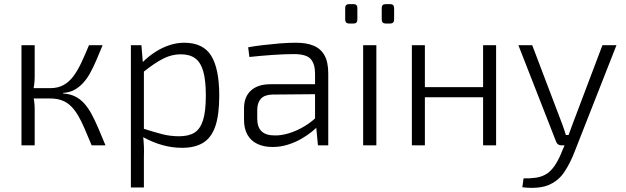

<svg xmlns="http://www.w3.org/2000/svg" viewBox="-20 -704 3030 930"><path d="M477 -485Q461 -446 446.5 -412Q432 -378 416.5 -350Q401 -322 382 -301.5Q363 -281 340 -268.5Q317 -256 286 -254V-251Q319 -249 343.5 -237Q368 -225 387.5 -203.5Q407 -182 423 -152.5Q439 -123 455.5 -84.5Q472 -46 491 0H424Q405 -45 389.5 -81.5Q374 -118 358 -145Q342 -172 323 -190.5Q304 -209 279.5 -218Q255 -227 222 -227L223 -277Q261 -277 288.5 -292.5Q316 -308 336.5 -336Q357 -364 374.5 -401.5Q392 -439 411 -485ZM148 -485V-334Q148 -313 145.5 -293.5Q143 -274 139 -254Q143 -233 145.5 -213.5Q148 -194 148 -176V0H84V-485ZM253 -277V-227H127V-277Z M872 -497Q964 -497 1003 -434Q1042 -371 1042 -241Q1042 -148 1023 -92.5Q1004 -37 964 -12.5Q924 12 862 12Q813 12 765.5 -1.5Q718 -15 671 -41L674 -81Q727 -64 766 -54Q805 -44 848 -44Q894 -44 922 -61.5Q950 -79 963.5 -122Q977 -165 977 -241Q977 -315 964.5 -358.5Q952 -402 925.5 -421.5Q899 -441 855 -441Q812 -441 770.5 -420Q729 -399 674 -355L669 -401Q699 -431 732.5 -452.5Q766 -474 801.5 -485.5Q837 -497 872 -497ZM665 -485 673 -388 677 -379V-59L673 -47Q676 -19 677 5Q678 29 677 57V204H614V-485Z M1415 -497Q1465 -497 1499.5 -482.5Q1534 -468 1552 -435.5Q1570 -403 1570 -348V0H1520L1510 -106L1506 -115V-348Q1506 -394 1485 -418Q1464 -442 1403 -442Q1359 -442 1301 -438Q1243 -434 1188 -428L1182 -475Q1215 -481 1253.5 -485.5Q1292 -490 1333 -493.5Q1374 -497 1415 -497ZM1537 -296 1536 -248 1299 -246Q1261 -245 1243.5 -225.5Q1226 -206 1226 -171V-129Q1226 -88 1247 -68Q1268 -48 1310 -48Q1342 -47 1381 -59Q1420 -71 1457.5 -94Q1495 -117 1524 -148V-99Q1513 -84 1490.5 -66Q1468 -48 1438.5 -31Q1409 -14 1373.5 -3Q1338 8 1300 8Q1258 8 1226.5 -7Q1195 -22 1178.5 -51.5Q1162 -81 1162 -123V-179Q1162 -235 1195.5 -265.5Q1229 -296 1290 -296Z M1803 -485V0H1739V-485ZM1870 -684Q1889 -684 1889 -665V-610Q1889 -590 1870 -590H1848Q1829 -590 1829 -610V-665Q1829 -684 1848 -684ZM1693 -684Q1711 -684 1711 -665V-610Q1711 -590 1693 -590H1671Q1652 -590 1652 -610V-665Q1652 -684 1671 -684Z M2038 -485V0H1975V-485ZM2329 -282V-233H2032V-282ZM2383 -485V0H2320V-485Z M2966 -485 2762 34Q2754 55 2741.5 80.5Q2729 106 2712.5 130.5Q2696 155 2673 172Q2639 197 2598 203Q2557 209 2510 203L2516 160Q2547 161 2577.5 156.5Q2608 152 2634 134Q2656 117 2673.5 88Q2691 59 2703 27L2726 -27Q2733 -46 2740.5 -67.5Q2748 -89 2755 -107L2898 -485ZM2558 -485 2702 -106Q2707 -92 2712 -78Q2717 -64 2721 -50H2743L2720 0H2699Q2690 0 2683.5 -4.5Q2677 -9 2674 -17L2491 -485Z"/></svg>

Font: Exo 2 Light
Style: Regular
Weight: 300
Designer: Natanael Gama
Foundry: Natanael Gama
Version: Version 2.010